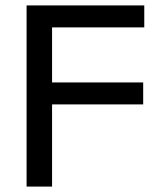

<svg xmlns="http://www.w3.org/2000/svg" viewBox="-20 -688 592 708"><path d="M78 0V-668H512V-587H172V-384H508V-303H172V0Z"/></svg>

Font: Atkinson Hyperlegible Next
Style: Regular
Weight: 400
Designer: Elliott Scott, Megan Eiswerth, Linus Boman, Theodore Petrosky, Letters from Sweden
Foundry: Applied Design Works, Letters from Sweden
Version: Version 2.001